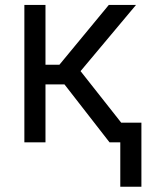

<svg xmlns="http://www.w3.org/2000/svg" viewBox="-20 -565 627 762"><path d="M76.7 0V-545.5H160.5V-308.2H215.9L411.9 -545.5H519.9L299.7 -282.7L522.7 0H414.8L235.8 -230.1H160.5V0ZM541.2 -78.1V176.1H457.4V-78.1Z"/></svg>

Font: Inter UI
Style: Regular
Weight: 400
Designer: Rasmus Andersson
Foundry: rsms
Version: 3.2;8d6f07862